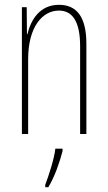

<svg xmlns="http://www.w3.org/2000/svg" viewBox="-20 -557 448 798"><path d="M225 -537C145 -537 108 -474 94 -415H92L91 -527H71V0H97V-311C97 -445 156 -513 225 -513C279 -513 313 -471 313 -365V0H339V-375C339 -488 298 -537 225 -537ZM240 71V61H210C206 101 182 175 168 211V221H181C208 176 228 117 240 71Z"/></svg>

Font: Noto Sans Malayalam ExtraCondensed Thin
Style: Regular
Weight: 100
Width: 2
Designer: Jelle Bosma - Monotype Design Team
Foundry: Monotype Imaging Inc.
Version: Version 2.104